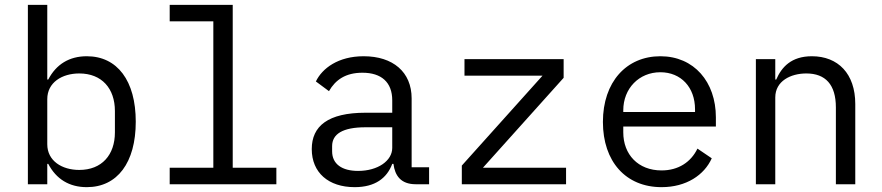

<svg xmlns="http://www.w3.org/2000/svg" viewBox="-20 -760 3640 792"><path d="M95 0H175V-84H179C212 -21 266 12 338 12C464 12 540 -89 540 -258C540 -427 464 -528 338 -528C266 -528 212 -495 179 -432H175V-740H95ZM307 -59C236 -59 175 -96 175 -165V-351C175 -420 236 -457 307 -457C400 -457 454 -395 454 -302V-214C454 -121 400 -59 307 -59Z M680 0H1120V-68H940V-740H680V-672H860V-68H680Z M1750 0V-70H1678V-354C1678 -463 1601 -528 1480 -528C1375 -528 1309 -478 1283 -424L1337 -384C1364 -431 1406 -460 1475 -460C1553 -460 1598 -421 1598 -346V-295H1488C1333 -295 1266 -240 1266 -145C1266 -48 1335 12 1443 12C1527 12 1576 -25 1598 -84H1603C1609 -36 1633 0 1695 0ZM1457 -55C1391 -55 1350 -83 1350 -136V-157C1350 -207 1393 -235 1488 -235H1598V-150C1598 -97 1539 -55 1457 -55Z M2315 0V-68H1972L2305 -439V-516H1896V-448H2218L1885 -77V0Z M2709 12C2811 12 2885 -38 2916 -107L2857 -147C2830 -91 2778 -57 2709 -57C2612 -57 2551 -123 2551 -214V-238H2933V-276C2933 -422 2843 -528 2704 -528C2564 -528 2467 -422 2467 -257C2467 -94 2561 12 2709 12ZM2704 -462C2789 -462 2847 -400 2847 -309V-298H2551V-305C2551 -395 2616 -462 2704 -462Z M3178 0V-358C3178 -426 3242 -457 3306 -457C3385 -457 3428 -411 3428 -317V0H3508V-331C3508 -456 3437 -528 3329 -528C3244 -528 3204 -483 3182 -432H3178V-516H3098V0Z"/></svg>

Font: IBM Plex Mono
Style: Regular
Weight: 400
Monospace: yes
Designer: Mike Abbink, Paul van der Laan, Pieter van Rosmalen
Foundry: Bold Monday
Version: Version 2.004